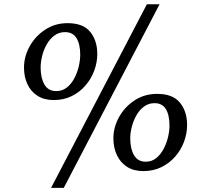

<svg xmlns="http://www.w3.org/2000/svg" viewBox="-20 -832 962 900"><path d="M232 -363Q187 -363 155.8 -383Q124.5 -403 108.5 -437.5Q92.5 -472 92.5 -515Q92.5 -567 119 -614.8Q145.5 -662.5 191.8 -693Q238 -723.5 296.5 -723.5Q370 -723.5 403 -682.5Q436 -641.5 436 -579Q436 -539 421.5 -500.2Q407 -461.5 380 -430.5Q353 -399.5 315.5 -381.2Q278 -363 232 -363ZM243.5 -405Q272 -405 293 -421.5Q314 -438 328 -464.2Q342 -490.5 349 -520Q356 -549.5 356 -576Q356 -624.5 338.8 -653Q321.5 -681.5 284.5 -681.5Q257 -681.5 235.5 -665.8Q214 -650 199.5 -624.8Q185 -599.5 177.8 -570.5Q170.5 -541.5 170.5 -515.5Q170.5 -467 188.2 -436Q206 -405 243.5 -405ZM668.5 -812H728L279 48.5H219.5ZM652 -30Q606.5 -30 575.2 -50.2Q544 -70.5 527.8 -105.2Q511.5 -140 511.5 -183Q511.5 -235.5 538 -283.2Q564.5 -331 610.8 -361.5Q657 -392 716.5 -392Q790 -392 823.5 -350.8Q857 -309.5 857 -246.5Q857 -206 842.5 -167.2Q828 -128.5 800.8 -97.5Q773.5 -66.5 735.8 -48.2Q698 -30 652 -30ZM663 -74Q691 -74 711.8 -90.5Q732.5 -107 746.5 -133.2Q760.5 -159.5 767.5 -188.8Q774.5 -218 774.5 -243.5Q774.5 -292.5 757.5 -320.5Q740.5 -348.5 704.5 -348.5Q677 -348.5 655.5 -332.8Q634 -317 619.8 -292Q605.5 -267 598 -238.2Q590.5 -209.5 590.5 -184Q590.5 -135 608.2 -104.5Q626 -74 663 -74Z"/></svg>

Font: Merriweather 24pt
Style: Italic
Weight: 400
Italic angle: -7.8°
Designer: Eben Sorkin
Foundry: Eben Sorkin
Version: Version 2.101